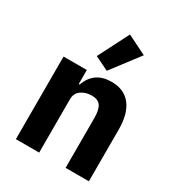

<svg xmlns="http://www.w3.org/2000/svg" viewBox="-191 -935 977 1057"><g transform="rotate(30 298.0 -406.5)"><path d="M314 -576 226 -619 325 -813 448 -752ZM69 0V-525H217V-436H223Q258 -537 369 -537Q449 -537 491 -483Q533 -429 533 -329V0H385V-317Q385 -369 368.5 -393Q352 -417 312 -417Q273 -417 245 -397Q217 -377 217 -340V0Z"/></g></svg>

Font: Anuphan
Style: Bold
Weight: 700
Designer: Mike Abbink, Paul van der Laan, Pieter van Rosmalen, Mint Tantisuwanna
Foundry: Bold Monday; Cadson Demak
Version: Version 3.002;hotconv 1.0.109;makeotfexe 2.5.65596